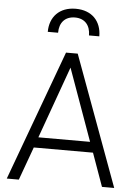

<svg xmlns="http://www.w3.org/2000/svg" viewBox="-64 -1047 776 1095"><g transform="rotate(5 324.0 -499.5)"><path d="M17 0H86L155 -190H494L562 0H632L358 -745H291ZM176 -250 324 -662 472 -250ZM177 -854H236C236 -912 268 -949 325 -949C381 -949 413 -912 413 -854H472C472 -940 418 -999 325 -999C231 -999 177 -939 177 -854Z"/></g></svg>

Font: Mluvka Light
Style: Regular
Weight: 300
Designer: Modified by Jiří Krblich, Original typeface by Gumpita Rahayu
Foundry: Gumpita Rahayu & Jiří Krblich
Version: Version 2.000;Glyphs 3.1.1 (3134)